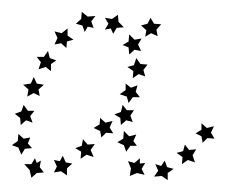

<svg xmlns="http://www.w3.org/2000/svg" viewBox="-44 -313 400 324"><path d="M234 -42 238 -31 249 -28 239 -21V-9L229 -16L216 -15L223 -25L218 -36L228 -33ZM192 -46V-37L201 -38L195 -28L200 -18L187 -21L175 -16L177 -29L172 -41L183 -38ZM15 -46 18 -38 25 -42 23 -31 30 -22 18 -21 9 -13 6 -26 -3 -36H9ZM62 -50 67 -39 78 -37 69 -29V-17L59 -24L47 -22L52 -32L47 -43L57 -41ZM268 -69 275 -60 287 -61 281 -51 285 -39 273 -43 263 -36 264 -48 254 -55 265 -58ZM96 -78 104 -69 116 -70 109 -60 114 -48 102 -52 92 -45 93 -57 83 -63 94 -67ZM-13 -87 -4 -79 7 -81 3 -71 10 -63 -2 -62 -8 -52 -13 -64 -24 -68 -14 -75ZM165 -92 174 -83 186 -86 181 -75 187 -67H176L169 -57L165 -68L154 -73L164 -79ZM296 -105 305 -97 317 -100 312 -89 318 -79 306 -80 298 -72 296 -83 286 -88 296 -94ZM125 -114 134 -106 146 -109 141 -98 147 -88 135 -89 127 -81 125 -92 114 -97 124 -103ZM163 -136 170 -127H182L176 -118L180 -107L169 -110L160 -102L159 -114L149 -120L160 -124ZM-4 -136 3 -126H14L7 -117L11 -106L0 -110L-9 -102L-10 -114L-19 -121L-8 -125ZM168 -172 177 -165 188 -169 185 -158 192 -149H180L173 -139L170 -150L158 -154L168 -161ZM13 -183 18 -172 30 -170 21 -162 23 -151 13 -156 2 -150 4 -162 -5 -170 8 -172ZM186 -215 193 -205 205 -204 198 -195 201 -184 190 -188 180 -181 181 -193 171 -200 182 -203ZM37 -227 40 -215 51 -211 42 -205V-193L33 -200L21 -196L25 -208L18 -217H30ZM174 -255 183 -246 195 -248 189 -238 194 -227 183 -229 174 -221 173 -233 163 -237 173 -243ZM70 -265V-253L80 -246L69 -243L68 -232L59 -240L48 -238L53 -249L48 -260L60 -257ZM210 -283 216 -273 228 -272 220 -263 222 -252 211 -257 201 -251 203 -262 194 -270 205 -273ZM155 -288 156 -276 165 -267 153 -266 147 -256 143 -265 133 -263 139 -273 133 -283 145 -281ZM94 -293 104 -285 117 -286 110 -277 114 -266 104 -268 99 -259 95 -270 84 -273 93 -281Z"/></svg>

Font: Santa christmas start
Style: Regular
Weight: 400
Designer: MUHAMMAD YONI
Version: Version 001.000